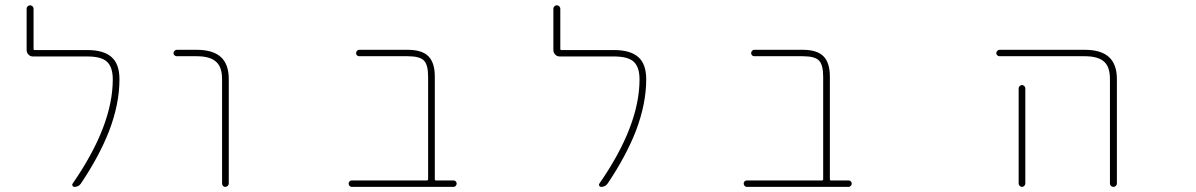

<svg xmlns="http://www.w3.org/2000/svg" viewBox="-20 -733 4540 729"><path d="M262.7 -23.4Q257.8 -23.4 255.4 -27.8Q252.9 -32.2 255.9 -36.1Q408.2 -255.9 408.2 -431.6Q408.2 -478.5 385.7 -499Q364.3 -518.6 311.5 -518.6H105.5Q94.7 -518.6 87.9 -525.9Q81.1 -533.2 81.1 -543V-700.2Q81.1 -705.1 85 -709Q88.9 -712.9 94.2 -712.9Q99.6 -712.9 103.5 -709Q107.4 -705.1 107.4 -700.2V-547.9Q107.4 -543 111.3 -543H311.5Q374 -543 404.3 -515.6Q433.6 -489.3 433.6 -431.6Q433.6 -338.9 394.5 -236.3Q357.4 -140.6 287.1 -36.1Q278.3 -23.4 262.7 -23.4Z M823.2 -36.1V-432.6Q823.2 -479.5 799.8 -499Q777.3 -519.5 726.6 -519.5H651.4Q646.5 -519.5 642.6 -522.9Q638.7 -526.4 638.7 -531.2Q638.7 -536.1 642.6 -540Q646.5 -543.9 651.4 -543.9H726.6Q788.1 -543.9 818.4 -516.6Q848.6 -489.3 848.6 -432.6V-36.1Q848.6 -31.2 844.7 -27.3Q840.8 -23.4 835.4 -23.4Q830.1 -23.4 826.7 -27.3Q823.2 -31.2 823.2 -36.1Z M1315.4 -23.4Q1310.5 -23.4 1307.1 -27.3Q1303.7 -31.2 1303.7 -36.1Q1303.7 -41 1307.1 -44.4Q1310.5 -47.9 1315.4 -47.9H1600.6Q1605.5 -47.9 1605.5 -52.7V-442.4Q1605.5 -486.3 1589.8 -502.9Q1574.2 -519.5 1528.3 -519.5H1343.8Q1338.9 -519.5 1335.4 -522.9Q1332 -526.4 1332 -531.2Q1332 -536.1 1335.4 -540Q1338.9 -543.9 1343.8 -543.9H1528.3Q1582 -543.9 1606.4 -519.5Q1630.9 -495.1 1630.9 -442.4V-52.7Q1630.9 -47.9 1634.8 -47.9H1702.1Q1707 -47.9 1710.4 -44.4Q1713.9 -41 1713.9 -36.1Q1713.9 -31.2 1710.4 -27.3Q1707 -23.4 1702.1 -23.4Z M2262.7 -23.4Q2257.8 -23.4 2255.4 -27.8Q2252.9 -32.2 2255.9 -36.1Q2408.2 -255.9 2408.2 -431.6Q2408.2 -478.5 2385.7 -499Q2364.3 -518.6 2311.5 -518.6H2105.5Q2094.7 -518.6 2087.9 -525.9Q2081.1 -533.2 2081.1 -543V-700.2Q2081.1 -705.1 2085 -709Q2088.9 -712.9 2094.2 -712.9Q2099.6 -712.9 2103.5 -709Q2107.4 -705.1 2107.4 -700.2V-547.9Q2107.4 -543 2111.3 -543H2311.5Q2374 -543 2404.3 -515.6Q2433.6 -489.3 2433.6 -431.6Q2433.6 -338.9 2394.5 -236.3Q2357.4 -140.6 2287.1 -36.1Q2278.3 -23.4 2262.7 -23.4Z M2815.4 -23.4Q2810.5 -23.4 2807.1 -27.3Q2803.7 -31.2 2803.7 -36.1Q2803.7 -41 2807.1 -44.4Q2810.5 -47.9 2815.4 -47.9H3100.6Q3105.5 -47.9 3105.5 -52.7V-442.4Q3105.5 -486.3 3089.8 -502.9Q3074.2 -519.5 3028.3 -519.5H2843.8Q2838.9 -519.5 2835.4 -522.9Q2832 -526.4 2832 -531.2Q2832 -536.1 2835.4 -540Q2838.9 -543.9 2843.8 -543.9H3028.3Q3082 -543.9 3106.4 -519.5Q3130.9 -495.1 3130.9 -442.4V-52.7Q3130.9 -47.9 3134.8 -47.9H3202.1Q3207 -47.9 3210.4 -44.4Q3213.9 -41 3213.9 -36.1Q3213.9 -31.2 3210.4 -27.3Q3207 -23.4 3202.1 -23.4Z M4194.3 -36.1V-432.6Q4194.3 -479.5 4171.9 -499Q4149.4 -519.5 4098.6 -519.5H3775.4Q3770.5 -519.5 3766.6 -522.9Q3762.7 -526.4 3762.7 -531.2Q3762.7 -536.1 3766.6 -540Q3770.5 -543.9 3775.4 -543.9H4098.6Q4160.2 -543.9 4190.4 -516.6Q4220.7 -489.3 4220.7 -432.6V-36.1Q4220.7 -31.2 4216.8 -27.3Q4212.9 -23.4 4207.5 -23.4Q4202.1 -23.4 4198.2 -27.3Q4194.3 -31.2 4194.3 -36.1ZM3847.7 -36.1V-397.5Q3847.7 -402.3 3851.6 -406.2Q3855.5 -410.2 3860.4 -410.2Q3865.2 -410.2 3869.1 -406.2Q3873 -402.3 3873 -397.5V-36.1Q3873 -31.2 3869.1 -27.3Q3865.2 -23.4 3860.4 -23.4Q3855.5 -23.4 3851.6 -27.3Q3847.7 -31.2 3847.7 -36.1Z"/></svg>

Font: Rounded-X Mgen+ 1mn thin
Style: Regular
Weight: 100
Designer: [Source Han Sans]
Ryoko NISHIZUKA  (kana & ideographs); Paul D. Hunt (Latin, Greek & Cyrillic); Wenlong ZHANG  (bopomofo
Version: Version 1.059.20150602